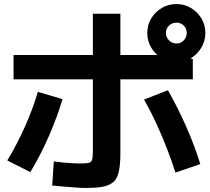

<svg xmlns="http://www.w3.org/2000/svg" viewBox="-20 -875 1040 949"><path d="M405 54Q385 54 356.5 52Q328 50 297 47.5Q266 45 238 42L246 -77Q269 -74 293.5 -71.5Q318 -69 339 -68Q360 -67 375 -67Q406 -67 419 -70Q432 -73 435.5 -87Q439 -101 439 -133V-807H575V-117Q575 -64 568 -30Q561 4 543 22Q525 40 492 47Q459 54 405 54ZM16 -82Q64 -161 103.5 -249.5Q143 -338 167 -421L289 -385Q264 -300 223 -205.5Q182 -111 130 -24ZM847 -22Q828 -83 803 -146.5Q778 -210 750 -270.5Q722 -331 692 -383L810 -429Q858 -345 900 -250Q942 -155 970 -64ZM47 -483V-603H867L933 -583V-483ZM852 -568Q813 -568 780 -587.5Q747 -607 727.5 -639.5Q708 -672 708 -711Q708 -752 727.5 -784Q747 -816 779.5 -835.5Q812 -855 851 -855Q892 -855 924 -835.5Q956 -816 975.5 -784Q995 -752 995 -712Q995 -673 975.5 -640Q956 -607 924 -587.5Q892 -568 852 -568ZM852 -660Q874 -660 888.5 -675.5Q903 -691 903 -712Q903 -734 888.5 -748.5Q874 -763 852 -763Q831 -763 815.5 -748.5Q800 -734 800 -712Q800 -691 815.5 -675.5Q831 -660 852 -660Z"/></svg>

Font: M PLUS 1
Style: Bold
Weight: 700
Designer: Coji Morishita
Foundry: UNDERFOREST DESIGN
Version: Version 1.001